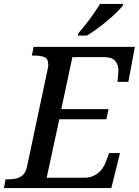

<svg xmlns="http://www.w3.org/2000/svg" viewBox="-41 -951 702 971"><path d="M-21 0 -13 -44H0Q22 -44 41.5 -48.5Q61 -53 75.5 -67Q90 -81 96 -110L200 -601Q202 -607 202.5 -613.5Q203 -620 203 -624Q203 -655 183 -662.5Q163 -670 133 -670H120L129 -714H641L608 -537H553Q554 -542 555 -555Q556 -568 557 -580.5Q558 -593 558 -595Q558 -623 542 -642.5Q526 -662 487 -662H325L269 -399H508L497 -348H259L195 -52H382Q414 -52 436 -63.5Q458 -75 472.5 -93.5Q487 -112 495 -134L511 -177H566L522 0ZM356 -784Q374 -804 393.5 -829Q413 -854 431.5 -880.5Q450 -907 465 -931H582L579 -921Q567 -906 546.5 -886Q526 -866 500 -844.5Q474 -823 448 -804Q422 -785 398 -771H353Z"/></svg>

Font: ET Text
Style: Italic
Weight: 470
Italic angle: -12°
Designer: Monotype Design Team
Foundry: Monotype Imaging Inc.
Version: Version 2.009